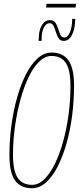

<svg xmlns="http://www.w3.org/2000/svg" viewBox="-20 -989 424 1019"><path d="M150 10Q89 10 59.5 -31.5Q30 -73 30 -166Q30 -245 40.5 -323Q51 -401 70.5 -470.5Q90 -540 117.5 -594Q145 -648 179.5 -679Q214 -710 254 -710Q314 -710 343.5 -668.5Q373 -627 373 -534Q373 -455 363 -377Q353 -299 333.5 -229.5Q314 -160 286.5 -106Q259 -52 224.5 -21Q190 10 150 10ZM150 -8Q185 -8 215.5 -38Q246 -68 271.5 -120Q297 -172 315.5 -239.5Q334 -307 344 -382Q354 -457 354 -533Q354 -618 329.5 -655Q305 -692 253 -692Q219 -692 188 -662Q157 -632 132 -580Q107 -528 88.5 -460.5Q70 -393 59.5 -318Q49 -243 49 -167Q49 -82 74 -45Q99 -8 150 -8ZM185 -772Q185 -775 185 -775.5Q185 -776 186 -786Q186 -828 202 -855Q218 -882 245 -882Q265 -882 274.5 -868Q284 -854 289 -836Q294 -818 300.5 -804Q307 -790 321 -790Q336 -790 345.5 -806.5Q355 -823 359 -844Q363 -865 363 -878Q363 -883 363 -884.5Q363 -886 363 -889H379Q379 -887 379 -886Q379 -885 379 -881Q378 -835 362 -803.5Q346 -772 318 -772Q300 -772 291 -786Q282 -800 276.5 -819Q271 -838 264 -852Q257 -866 242 -866Q225 -866 213 -843Q201 -820 201 -784Q200 -774 200.5 -774Q201 -774 201 -772ZM224 -949 227 -969H384L381 -949Z"/></svg>

Font: Georama Condensed Thin
Style: Italic
Weight: 100
Width: 3
Italic angle: -9°
Designer: Jean-Baptiste Levee
Foundry: Production Type
Version: Version 1.000